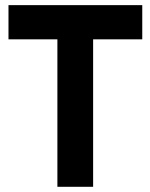

<svg xmlns="http://www.w3.org/2000/svg" viewBox="-20 -720 580 740"><path d="M528.3 -700.2Q528.3 -667 528.3 -568.4Q480.5 -568.4 338.9 -568.4Q338.9 -425.8 338.9 0Q304.7 0 201.2 0Q201.2 -141.6 201.2 -568.4Q154.3 -568.4 12.7 -568.4Q12.7 -600.6 12.7 -700.2Q141.6 -700.2 528.3 -700.2Z"/></svg>

Font: LeFont
Style: Regular
Weight: 700
Designer: Leryon MEDIA
Version: Version 1.0